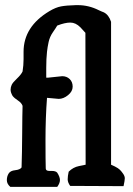

<svg xmlns="http://www.w3.org/2000/svg" viewBox="-20 -732 521 752"><path d="M210 -344.7 167 -348.6H164.1Q158.2 -270.5 158.2 -185.1Q158.2 -99.6 159.2 -72.3Q159.2 -62.5 173.8 -62.5H183.6Q198.2 -62.5 204.1 -55.7Q214.8 -39.1 214.8 -26.9Q214.8 -14.6 204.1 0H20.5Q6.8 -11.7 6.8 -26.4Q6.8 -41 13.7 -52.2Q20.5 -63.5 39.6 -65.4Q58.6 -67.4 64.5 -76.2Q66.4 -132.8 66.9 -210.9Q67.4 -289.1 68.4 -317.4Q64.5 -329.1 50.3 -338.4Q36.1 -347.7 29.3 -356.4Q21.5 -370.1 21.5 -380.4Q21.5 -390.6 25.9 -399.9Q30.3 -409.2 46.4 -424.3Q62.5 -439.5 68.4 -452.1Q72.3 -476.6 72.3 -500V-529.3Q72.3 -627.9 173.8 -688.5Q198.2 -703.1 219.2 -707Q240.2 -710.9 277.3 -711.9H285.2Q327.1 -711.9 366.2 -692.4Q370.1 -690.4 377 -687.5Q383.8 -684.6 386.7 -683.6Q406.2 -673.8 415 -646.5V-86.9Q416 -86.9 429.7 -80.1Q443.4 -73.2 449.7 -66.9Q456.1 -60.5 462.4 -51.3Q468.8 -42 468.8 -33.7Q468.8 -25.4 463.9 -2.9L254.9 -3.9Q245.1 -17.6 245.1 -29.8Q245.1 -42 249 -59.6Q266.6 -77.1 289.1 -81.5Q311.5 -85.9 315.4 -86.9L314.5 -603.5Q301.8 -618.2 294.9 -625Q276.4 -643.6 255.4 -643.6Q234.4 -643.6 204.1 -631.8Q199.2 -623 187 -605.5Q174.8 -587.9 170.4 -567.4Q166 -546.9 164.1 -529.3Q161.1 -502 161.1 -465.8V-427.7H167L223.6 -433.6Q241.2 -433.6 252.9 -422.4Q264.6 -411.1 264.6 -392.6Q264.6 -374 246.6 -359.4Q228.5 -344.7 210 -344.7Z"/></svg>

Font: Essays1743
Style: Medium
Weight: 500
Designer: Based on the typeface in a 1743 English translation of the essays of Montaigne.  PostScript/TrueType font designed by Jo
Version: Version 002.100